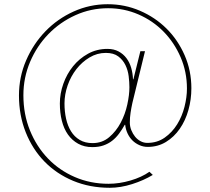

<svg xmlns="http://www.w3.org/2000/svg" viewBox="-20 -865 998 911"><path d="M888 -446Q888 -393 874 -343Q860 -293 833 -254Q806 -215 767.5 -191.5Q729 -168 681 -168Q660 -168 641 -176.5Q622 -185 608 -199Q594 -213 585 -232.5Q576 -252 574 -273H572Q559 -250 544.5 -230.5Q530 -211 512 -197Q494 -183 471 -175Q448 -167 418 -167Q380 -167 351 -183Q322 -199 302.5 -226.5Q283 -254 273.5 -292Q264 -330 264 -374Q264 -421 280.5 -467.5Q297 -514 326.5 -550.5Q356 -587 397.5 -610Q439 -633 490 -633Q520 -633 542.5 -621Q565 -609 580 -589Q595 -569 602.5 -543Q610 -517 611 -489H613L646 -622H668L608 -376Q603 -353 599.5 -330Q596 -307 596 -284Q596 -265 603 -247.5Q610 -230 621 -216.5Q632 -203 647 -195Q662 -187 679 -187Q726 -187 761.5 -212Q797 -237 820.5 -275Q844 -313 855.5 -358.5Q867 -404 867 -445Q867 -524 837 -593.5Q807 -663 756 -715Q705 -767 637 -796.5Q569 -826 493 -826Q411 -826 338 -793Q265 -760 210 -703.5Q155 -647 123 -572Q91 -497 91 -413Q91 -323 122 -246.5Q153 -170 207 -113.5Q261 -57 335 -25Q409 7 495 7Q546 7 599 -8.5Q652 -24 689 -50L705 -35Q662 -9 607 8.5Q552 26 501 26Q406 26 327 -7Q248 -40 191 -98.5Q134 -157 102 -237.5Q70 -318 70 -412Q70 -500 104 -578.5Q138 -657 195.5 -716.5Q253 -776 329.5 -810.5Q406 -845 491 -845Q572 -845 644 -814Q716 -783 770 -729.5Q824 -676 856 -603Q888 -530 888 -446ZM594 -451Q594 -475 590.5 -503.5Q587 -532 575 -556.5Q563 -581 541 -597.5Q519 -614 482 -614Q441 -614 405 -592.5Q369 -571 342.5 -537Q316 -503 301 -460Q286 -417 286 -374Q286 -336 293.5 -302Q301 -268 317 -242Q333 -216 358.5 -201Q384 -186 419 -186Q465 -186 498 -214Q531 -242 552.5 -282.5Q574 -323 584 -369Q594 -415 594 -451Z"/></svg>

Font: TypoPRO Sinkin Sans
Style: 100 Thin
Weight: 100
Designer: Keith Bates
Foundry: K-Type
Version: Sinkin Sans (version 1.0)  by Keith Bates   •   © 2014   www